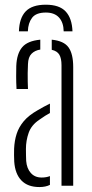

<svg xmlns="http://www.w3.org/2000/svg" viewBox="-20 -770 381 796"><path d="M170 -750.5Q226 -750.5 252.2 -722.5Q278.5 -694.5 280.5 -640H244Q243.5 -676.5 224.8 -697.2Q206 -718 170 -718Q129.5 -718 113 -696.2Q96.5 -674.5 95.5 -640H58.5Q60 -695 86.5 -722.8Q113 -750.5 170 -750.5ZM39 -100Q38.5 -115 38.2 -126.8Q38 -138.5 38.5 -153.5Q40 -187 49 -215Q58 -243 78.5 -267.5Q99 -292 137 -313.5Q148 -320 160.8 -327Q173.5 -334 187 -340.5V-301.5Q177.5 -296.5 166.5 -289.5Q155.5 -282.5 143 -273.5Q110 -251.5 98.8 -219.2Q87.5 -187 87.5 -152.5Q87.5 -138.5 87.8 -125.8Q88 -113 88.5 -103Q91 -71.5 107.8 -52.8Q124.5 -34 152.5 -34Q172.5 -34 187 -40V-3.5Q169 5.5 143.5 5.5Q95 5.5 68.8 -21.8Q42.5 -49 39 -100ZM48.5 -401Q47 -429 47 -452.5Q47 -476 47.5 -496.5Q49.5 -547.5 71.8 -574Q94 -600.5 147 -605.5V-564.5Q124.5 -561 110.8 -547.2Q97 -533.5 96 -504.5Q95 -486 94.8 -466.8Q94.5 -447.5 95 -430.5Q95.5 -413.5 96 -401ZM235 0V-499.5Q235 -528 226 -543.2Q217 -558.5 194.5 -563.5V-605.5Q245 -600.5 264.2 -573.5Q283.5 -546.5 283.5 -492V0Z"/></svg>

Font: Big Shoulders Stencil Text Thin ExtraLight
Style: Regular
Weight: 250
Version: Version 2.001